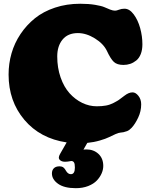

<svg xmlns="http://www.w3.org/2000/svg" viewBox="-20 -734 778 1004"><path d="M376.5 250Q315.9 250 283.7 227.1Q251.5 204.1 251.5 172.9Q251.5 156.2 261.5 146Q271.5 135.7 292 135.7Q297.4 135.7 302 137Q306.6 138.2 309.3 139.9Q312 141.6 314.9 144.8Q317.9 147.9 319.1 149.7Q320.3 151.4 322.8 155.3Q325.2 159.2 325.7 160.2Q335.9 176.8 350.6 176.8Q371.6 176.8 371.6 142.1Q371.6 122.1 366.7 115Q361.8 107.9 352.5 107.9Q350.1 107.9 340.8 109.9Q331.5 111.8 319.3 111.8Q305.7 111.8 296.6 105.5Q287.6 99.1 287.6 90.3Q287.6 86.9 288.8 83.3Q290 79.6 290.8 77.6Q291.5 75.7 295.2 69.1Q298.8 62.5 300.3 60.1L328.6 10.7Q189.9 -9.8 107.4 -107.4Q24.9 -205.1 24.9 -344.2Q24.9 -401.4 40.3 -455.1Q55.7 -508.8 87.2 -555.9Q118.7 -603 162.6 -638.4Q206.5 -673.8 267.6 -694.1Q328.6 -714.4 399.4 -714.4Q443.8 -714.4 477.5 -708.7Q511.2 -703.1 526.4 -696.3Q541.5 -689.5 556.2 -683.8Q570.8 -678.2 581.5 -678.2Q589.4 -678.2 602.3 -683.3Q615.2 -688.5 630.9 -688.5Q657.2 -688.5 679.2 -658.9Q701.2 -629.4 712.9 -587.2Q724.6 -544.9 724.6 -502.4Q724.6 -473.1 716.1 -451.4Q707.5 -429.7 692.6 -417.7Q677.7 -405.8 661.1 -400.1Q644.5 -394.5 625.5 -394.5Q592.3 -394.5 575.4 -410.2Q558.6 -425.8 539.1 -467.8Q521 -505.4 476.1 -533.2Q431.2 -561 387.2 -561Q335 -561 307.1 -527.1Q279.3 -493.2 279.3 -439Q279.3 -379.4 296.9 -329.1Q314.5 -278.8 343.8 -246.3Q373 -213.9 409.9 -196Q446.8 -178.2 485.8 -178.2Q513.2 -178.2 534.2 -182.1Q555.2 -186 573.5 -195.6Q591.8 -205.1 601.8 -211.9Q611.8 -218.8 631.3 -233.9Q653.3 -251 673.3 -251Q689.5 -251 703.9 -232.7Q718.3 -214.4 718.3 -188.5Q718.3 -152.3 702.6 -119.1Q687 -85.9 668.5 -65.9Q656.7 -53.2 644.5 -48.3Q624.5 -41 609.4 -40.5Q600.6 -40 584.5 -33Q568.4 -25.9 550.8 -17.1Q533.2 -8.3 502.2 0.7Q471.2 9.8 436.5 13.2L416.5 48.3Q424.3 47.4 432.1 47.4Q469.7 47.4 494.9 70.8Q520 94.2 520 133.8Q520 152.8 511.5 172.6Q502.9 192.4 486.3 210Q469.7 227.5 441.2 238.8Q412.6 250 376.5 250Z"/></svg>

Font: Cooper* Black
Style: Regular
Weight: 900
Designer: Owen Earl
Foundry: indestructible type*
Version: Version 0.001